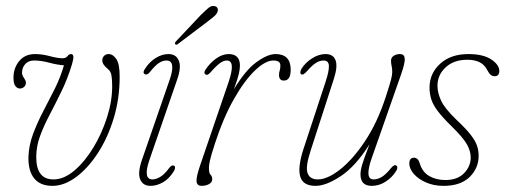

<svg xmlns="http://www.w3.org/2000/svg" viewBox="-20 -613 1687 641"><path d="M379.5 -357.5Q379.5 -283.5 359.5 -217.8Q339.5 -152 306.2 -101.2Q273 -50.5 233.5 -21.5Q194 7.5 155 7.5Q114 7.5 93.8 -18Q73.5 -43.5 75 -90.5Q76.5 -128.5 90.5 -166Q104.5 -203.5 124 -240.8Q143.5 -278 162.8 -316.5Q182 -355 193.5 -395Q171 -396.5 144 -403.8Q117 -411 93.5 -411Q75 -411 64.2 -399Q53.5 -387 53.5 -369.5Q53.5 -362 60.5 -352Q63 -348.5 64.8 -344.5Q66.5 -340.5 66.5 -336.5Q66.5 -328.5 60.5 -323Q54.5 -317.5 46.5 -317.5Q38 -317.5 31.5 -325.5Q25 -333.5 25 -353.5Q25 -386 44.2 -409.2Q63.5 -432.5 97 -432.5Q120.5 -432.5 146.5 -425.5Q172.5 -418.5 189.5 -418.5Q200 -418.5 205.2 -425.5Q210.5 -432.5 217.5 -432.5Q223.5 -432.5 224.8 -425.2Q226 -418 220.5 -399Q205.5 -349.5 185.2 -308Q165 -266.5 145.8 -230Q126.5 -193.5 113.8 -159Q101 -124.5 101 -88.5Q101 -14 158.5 -14Q193.5 -14 228.2 -43.5Q263 -73 291.5 -120Q320 -167 337.2 -221Q354.5 -275 354.5 -324.5Q354.5 -348.5 352 -361.8Q349.5 -375 341 -382Q330 -391 325.8 -397.8Q321.5 -404.5 321.5 -412Q321.5 -420.5 327.5 -426.5Q333.5 -432.5 342.5 -432.5Q357 -432.5 368.2 -416.2Q379.5 -400 379.5 -357.5Z M489 -14Q500 -14 514 -21.8Q528 -29.5 544 -51Q553.5 -64 561.5 -59.5Q565 -57.5 564.2 -51.5Q563.5 -45.5 559.5 -40Q544 -15.5 523.5 -4Q503 7.5 482.5 7.5Q457 7.5 448 -14.2Q439 -36 454 -79.5L546 -345.5Q557 -376.5 554.8 -393.8Q552.5 -411 536 -411Q523 -411 510.2 -402.5Q497.5 -394 480 -372Q471 -361 463 -365.5Q455 -371 464.5 -384Q479 -406.5 500 -419.5Q521 -432.5 542.5 -432.5Q568 -432.5 577 -410.5Q586 -388.5 571.5 -347.5L479 -79.5Q456.5 -14 489 -14ZM650.5 -563Q666.5 -578.5 676.2 -586.8Q686 -595 696.5 -592.5Q703.5 -591.5 706.2 -585.5Q709 -579.5 705.5 -572Q702 -564 693 -556.8Q684 -549.5 673 -541L574.5 -466.5Q568.5 -461.5 565 -465.5Q563 -468 564.8 -471.2Q566.5 -474.5 569 -476.5Z M666 -364.5Q659 -369 665.5 -379.5Q680 -402 701 -417.2Q722 -432.5 743.5 -432.5Q781 -432.5 781 -394Q781 -382.5 777.5 -366.8Q774 -351 761 -315Q799 -378.5 836.2 -405.5Q873.5 -432.5 900 -432.5Q950.5 -432.5 950.5 -380Q950.5 -344 927.5 -344Q911.5 -344 911.5 -363Q911.5 -371 913.8 -377.5Q916 -384 916 -395Q916 -411 892.5 -411Q866 -411 831 -377.5Q796 -344 760.8 -282Q725.5 -220 698 -135Q684 -92.5 680.8 -76.8Q677.5 -61 677.5 -53Q677.5 -34.5 683 -29.5Q688.5 -24.5 688.5 -14.5Q688.5 -4 677.5 1.8Q666.5 7.5 653 7.5Q638 7.5 636.2 -6.8Q634.5 -21 648 -60.5L743.5 -340Q767.5 -411 737 -411Q726.5 -411 714 -402Q701.5 -393 682 -370.5Q672.5 -360 666 -364.5Z M1303.5 -60Q1310 -54.5 1302.5 -42Q1289.5 -21 1267.8 -6.8Q1246 7.5 1221 7.5Q1183.5 7.5 1183.5 -31Q1183.5 -44 1189 -63Q1194.5 -82 1213.5 -131Q1166.5 -57 1117.5 -24.8Q1068.5 7.5 1033.5 7.5Q991 7.5 982.2 -24Q973.5 -55.5 993.5 -116.5L1067 -340Q1079 -376.5 1078 -393.8Q1077 -411 1060.5 -411Q1047.5 -411 1035 -403.2Q1022.5 -395.5 1006 -376.5Q992 -360.5 985.5 -365Q982 -367.5 982.8 -373Q983.5 -378.5 987 -384Q999 -403.5 1021.5 -418Q1044 -432.5 1067 -432.5Q1092.5 -432.5 1100.2 -412Q1108 -391.5 1095 -351L1017 -110Q999 -55 1007 -34.5Q1015 -14 1041 -14Q1073 -14 1115.2 -47Q1157.5 -80 1198.8 -142Q1240 -204 1268 -290Q1282 -333 1285.8 -348.5Q1289.5 -364 1289.5 -372Q1289.5 -384 1287.5 -392.5Q1285.5 -401 1285.5 -410.5Q1285.5 -421 1294.5 -426.8Q1303.5 -432.5 1315.5 -432.5Q1329.5 -432.5 1331.2 -418.5Q1333 -404.5 1319 -364.5L1221 -85Q1196 -14 1227.5 -14Q1240 -14 1253.8 -21.8Q1267.5 -29.5 1286 -52.5Q1297 -65.5 1303.5 -60Z M1467 -12Q1507.5 -12 1529.5 -35Q1551.5 -58 1551.5 -87Q1551.5 -108.5 1538.8 -131.2Q1526 -154 1487 -192Q1457 -221.5 1441.2 -242.5Q1425.5 -263.5 1419.8 -281.8Q1414 -300 1414 -321.5Q1414.5 -368.5 1449.8 -400.5Q1485 -432.5 1543.5 -432.5Q1593.5 -432.5 1620.2 -414.5Q1647 -396.5 1647 -376Q1647 -358.5 1631 -358.5Q1624 -358.5 1618.2 -363.2Q1612.5 -368 1605.5 -381Q1589 -413.5 1540 -413.5Q1495 -413.5 1467.8 -388.2Q1440.5 -363 1440.5 -326.5Q1440.5 -303.5 1452.5 -277.2Q1464.5 -251 1504.5 -212.5Q1536 -183 1551.8 -162.5Q1567.5 -142 1572.8 -126Q1578 -110 1578 -93Q1578 -51.5 1547.8 -22Q1517.5 7.5 1461 7.5Q1428 7.5 1402 -4Q1376 -15.5 1361.2 -32.8Q1346.5 -50 1346.5 -67Q1346.5 -86.5 1362.5 -86.5Q1368 -86.5 1373 -82.5Q1378 -78.5 1381.5 -67Q1390.5 -38 1413.5 -25Q1436.5 -12 1467 -12Z"/></svg>

Font: Fraunces144ptSuperSoftThinItalic
Style: Italic
Weight: 100
Italic angle: -16°
Version: Version 1.000;[0bf87f6ff]